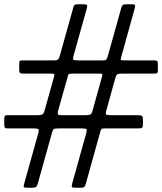

<svg xmlns="http://www.w3.org/2000/svg" viewBox="-50 -825 760 900"><path d="M311.5 -805H339.5Q355.5 -805 357.8 -801.2Q360 -797.5 357 -786L294.5 -563Q291 -550.5 293.2 -546.2Q295.5 -542 313 -542H433.5Q445.5 -542 449 -547.2Q452.5 -552.5 455 -561L518 -786.5Q521.5 -798 525.5 -801.5Q529.5 -805 544.5 -805H569Q582.5 -805 583.2 -800Q584 -795 581.5 -785.5L518.5 -559Q515.5 -548 516 -545Q516.5 -542 531.5 -542H673Q682.5 -542 686.2 -539.2Q690 -536.5 690 -526V-495Q690 -486 687 -483Q684 -480 675 -480H521.5Q504 -480 499.2 -476Q494.5 -472 490.5 -459L448 -305.5Q444 -292.5 447.2 -288.8Q450.5 -285 468.5 -285H597Q610 -285 615 -281.8Q620 -278.5 620 -264.5V-244Q620 -229.5 615.8 -226.2Q611.5 -223 597 -223H442Q429 -223 426.2 -221Q423.5 -219 420.5 -209L350.5 42.5Q347 55 332 55H305.5Q289 55 287 51Q285 47 288.5 35L354.5 -201.5Q358.5 -216.5 355 -219.8Q351.5 -223 332 -223H225Q207 -223 202.5 -220.5Q198 -218 194 -204L127 36Q123.5 48 118.8 51.5Q114 55 98.5 55H77Q63 55 61.5 51.2Q60 47.5 63 37.5L129.5 -201Q133 -214 130.8 -218.5Q128.5 -223 107 -223H-12Q-23 -223 -26.5 -226Q-30 -229 -30 -240.5V-267Q-30 -277.5 -27.5 -281.2Q-25 -285 -15 -285H125.5Q141.5 -285 148 -288.2Q154.5 -291.5 158.5 -305.5L203 -464Q206 -475 203.8 -477.5Q201.5 -480 186.5 -480H57Q46 -480 43 -483.8Q40 -487.5 40 -498.5V-525.5Q40 -535.5 42.5 -538.8Q45 -542 54.5 -542H204.5Q220.5 -542 224.2 -548.8Q228 -555.5 231.5 -567.5L294.5 -793Q297.5 -805 311.5 -805ZM404 -480H287.5Q273.5 -480 271.2 -476.5Q269 -473 266.5 -462.5L223 -308Q219.5 -295 221 -290Q222.5 -285 241.5 -285H347.5Q366.5 -285 373 -287.8Q379.5 -290.5 383.5 -305.5L428.5 -467Q432 -479.5 424.8 -479.8Q417.5 -480 404 -480Z"/></svg>

Font: Besley* Medium
Style: Italic
Weight: 500
Italic angle: -13°
Designer: Owen Earl
Foundry: indestructible type*
Version: Version 3.000; ttfautohint (v1.8.3)